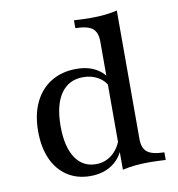

<svg xmlns="http://www.w3.org/2000/svg" viewBox="-75 -700 722 780"><g transform="rotate(-10 286.5 -310.0)"><path d="M370.2 8.9V-520.2Q370.2 -558.1 350 -574.2Q329.8 -590.3 279.8 -591.1V-623.4Q296 -622.6 313.3 -621.8Q330.6 -621 350 -621Q379.8 -621 406.9 -623.8Q433.9 -626.6 458.1 -632.3V-102.4Q458.1 -65.3 477.8 -48.8Q497.6 -32.3 548.4 -31.5V0Q533.1 -0.8 515.7 -1.6Q498.4 -2.4 479.8 -2.4Q450 -2.4 422.2 0.4Q394.4 3.2 370.2 8.9ZM236.3 11.3Q182.3 11.3 141.9 -14.9Q101.6 -41.1 79.8 -89.5Q58.1 -137.9 58.1 -204Q58.1 -272.6 81.9 -322.6Q105.6 -372.6 150 -400Q194.4 -427.4 254 -427.4Q302.4 -427.4 335.9 -408.1Q369.4 -388.7 381.5 -359.7L375 -332.3Q365.3 -357.3 338.3 -373.4Q311.3 -389.5 275.8 -389.5Q216.1 -389.5 183.9 -342.7Q151.6 -296 151.6 -208.9Q151.6 -125 181.9 -78.6Q212.1 -32.3 267.7 -32.3Q305.6 -32.3 334.7 -56.5Q363.7 -80.6 376.6 -123.4L381.5 -93.5Q367.7 -43.5 329.4 -16.1Q291.1 11.3 236.3 11.3Z"/></g></svg>

Font: Playfair 12pt Medium
Style: Regular
Weight: 500
Designer: Claus Eggers Sørensen
Foundry: Claus Eggers Sørensen
Version: Version 2.000;gftools[0.9.28]